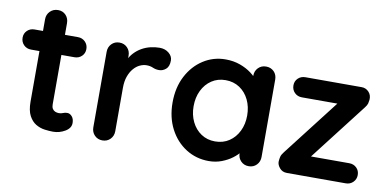

<svg xmlns="http://www.w3.org/2000/svg" viewBox="-66 -837 2074 1034"><g transform="rotate(10 971.5 -320.0)"><path d="M71 -525H308Q332 -525 348 -509Q364 -493 364 -469Q364 -446 348 -430.5Q332 -415 308 -415H71Q47 -415 31 -431Q15 -447 15 -471Q15 -494 31 -509.5Q47 -525 71 -525ZM178 -650Q204 -650 220.5 -632.5Q237 -615 237 -589V-144Q237 -130 242.5 -121Q248 -112 257.5 -108Q267 -104 278 -104Q290 -104 300 -108.5Q310 -113 323 -113Q337 -113 348.5 -100Q360 -87 360 -64Q360 -36 329.5 -18Q299 0 264 0Q243 0 217.5 -3.5Q192 -7 169.5 -20.5Q147 -34 132 -62Q117 -90 117 -139V-589Q117 -615 134.5 -632.5Q152 -650 178 -650Z M534 0Q508 0 491 -17.5Q474 -35 474 -61V-474Q474 -500 491 -517.5Q508 -535 534 -535Q560 -535 577 -517.5Q594 -500 594 -474V-380L587 -447Q598 -471 615.5 -489.5Q633 -508 655 -520.5Q677 -533 702 -539Q727 -545 752 -545Q782 -545 802.5 -528Q823 -511 823 -488Q823 -455 806 -440.5Q789 -426 769 -426Q750 -426 734.5 -433Q719 -440 699 -440Q681 -440 662.5 -431.5Q644 -423 628.5 -405Q613 -387 603.5 -360.5Q594 -334 594 -298V-61Q594 -35 577 -17.5Q560 0 534 0Z M1334 -545Q1360 -545 1377 -528Q1394 -511 1394 -484V-61Q1394 -35 1377 -17.5Q1360 0 1334 0Q1308 0 1291 -17.5Q1274 -35 1274 -61V-110L1296 -101Q1296 -88 1282 -69.5Q1268 -51 1244 -33Q1220 -15 1187.5 -2.5Q1155 10 1117 10Q1048 10 992 -25.5Q936 -61 903.5 -123.5Q871 -186 871 -267Q871 -349 903.5 -411.5Q936 -474 991 -509.5Q1046 -545 1113 -545Q1156 -545 1192 -532Q1228 -519 1254.5 -499Q1281 -479 1295.5 -458.5Q1310 -438 1310 -424L1274 -411V-484Q1274 -510 1291 -527.5Q1308 -545 1334 -545ZM1132 -100Q1176 -100 1209 -122Q1242 -144 1260.5 -182Q1279 -220 1279 -267Q1279 -315 1260.5 -353Q1242 -391 1209 -413Q1176 -435 1132 -435Q1089 -435 1056 -413Q1023 -391 1004.5 -353Q986 -315 986 -267Q986 -220 1004.5 -182Q1023 -144 1056 -122Q1089 -100 1132 -100Z M1865 -110Q1889 -110 1905 -94.5Q1921 -79 1921 -55Q1921 -32 1905 -16Q1889 0 1865 0H1543Q1518 0 1503 -18Q1488 -36 1489 -54Q1490 -69 1493 -80.5Q1496 -92 1508 -107L1757 -429L1755 -415H1552Q1528 -415 1512 -431Q1496 -447 1496 -471Q1496 -494 1512 -509.5Q1528 -525 1552 -525H1860Q1883 -525 1899 -508Q1915 -491 1913 -465Q1912 -455 1909.5 -445Q1907 -435 1896 -421L1651 -104V-110Z"/></g></svg>

Font: zvoove
Style: Bold
Weight: 700
Designer: Vernon Adams (Nunito) & Andrew Paglinawan (Quicksand)
Foundry: zvoove
Version: Version 3.006